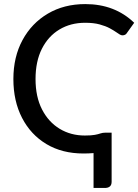

<svg xmlns="http://www.w3.org/2000/svg" viewBox="-20 -746 678 940"><path d="M498.5 174H438V3.5Q413.5 5.5 388.5 5.5Q284.5 5.5 207.5 -40.5Q130.5 -86.5 88 -168.8Q45.5 -251 45.5 -359Q45.5 -467 90.2 -549.8Q135 -632.5 214.2 -679.2Q293.5 -726 397.5 -726Q542 -726 637 -634.5L602 -585.5Q595 -573 579.5 -573Q573.5 -573 566.5 -577Q559.5 -581 550.5 -587.5Q537 -597 517 -607.8Q497 -618.5 467.8 -626.5Q438.5 -634.5 397 -634.5Q325.5 -634.5 270.8 -601.5Q216 -568.5 185 -507Q154 -445.5 154 -359Q154 -272 185.8 -210.2Q217.5 -148.5 272 -115.5Q326.5 -82.5 395.5 -82.5Q427.5 -82.5 444.5 -85.8Q461.5 -89 472 -92.8Q482.5 -96.5 496.5 -96.5H526.5V144Q526.5 171.5 498.5 174Z"/></svg>

Font: Verano Sans Medium
Style: Regular
Weight: 500
Designer: Lukasz Dziedzic with Adam Twardoch and Botio Nikoltchev
Foundry: tyPoland Lukasz Dziedzic
Version: Version 3.001;December 28, 2019;FontCreator 12.0.0.2547 64-b